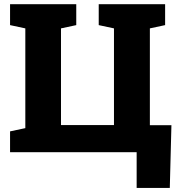

<svg xmlns="http://www.w3.org/2000/svg" viewBox="-20 -731 850 922"><path d="M636.2 171.4V0H28.3V-100.1L101.6 -115.7V-594.7L28.3 -610.4V-710.9H346.2V-610.4L272.9 -594.7V-130.4H527.3V-594.7L454.1 -610.4V-710.9H772.9V-610.4L699.7 -594.7V-129.9H803.2L795.4 171.4Z"/></svg>

Font: Roboto Slab LO Black
Style: Regular
Weight: 900
Designer: Google
Version: Version 2.000